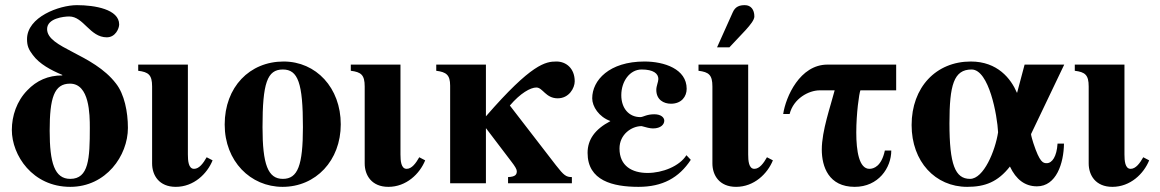

<svg xmlns="http://www.w3.org/2000/svg" viewBox="-20 -712 4507 746"><path d="M222 -419C167 -419 122 -399 86 -361C45 -319 26 -262 26 -207C26 -109 106 14 253 14C392 14 477 -107 477 -215C477 -278 463 -346 431 -387C342 -504 163 -525 163 -599C163 -641 228 -648 249 -648C305 -648 329 -567 395 -567C429 -567 443 -602 443 -617C443 -676 348 -692 279 -692C210 -692 85 -646 85 -560C85 -533 92 -519 107 -499C133 -463 179 -439 222 -421ZM252 -387C328 -387 329 -267 329 -215C329 -96 325 -17 253 -17C192 -17 173 -79 173 -204C173 -331 190 -387 252 -387Z M710 -461H517V-437C557 -432 571 -421 571 -376V-77C571 -31 598 14 663 14C733 14 785 -37 806 -89L783 -101C770 -78 754 -56 734 -56C712 -56 710 -88 710 -112Z M1082 -473C950 -473 853 -374 853 -228C853 -86 953 14 1078 14C1207 14 1304 -88 1304 -229C1304 -371 1208 -473 1082 -473ZM1079 -442C1138 -442 1157 -389 1157 -218C1157 -69 1137 -17 1079 -17C1021 -17 1000 -73 1000 -218C1000 -389 1018 -442 1079 -442Z M1536 -461H1343V-437C1383 -432 1397 -421 1397 -376V-77C1397 -31 1424 14 1489 14C1559 14 1611 -37 1632 -89L1609 -101C1596 -78 1580 -56 1560 -56C1538 -56 1536 -88 1536 -112Z M1868 -461H1675V-437C1714 -432 1729 -421 1729 -379V0H1868V-213H1869L1967 -84C1981 -66 1988 -54 1988 -47C1988 -35 1984 -25 1954 -24V0H2202V-24C2180 -24 2171 -30 2140 -70L1961 -302C2002 -350 2041 -372 2064 -372C2089 -372 2100 -330 2147 -330C2191 -330 2213 -370 2213 -396C2213 -446 2180 -473 2142 -473C2100 -473 2046 -465 1868 -260Z M2647 -109C2620 -66 2554 -40 2496 -40C2436 -40 2387 -67 2387 -135C2387 -190 2434 -222 2473 -222C2490 -217 2506 -213 2517 -213C2548 -213 2561 -229 2561 -243C2561 -255 2549 -268 2522 -268C2492 -268 2479 -257 2468 -257C2423 -257 2394 -292 2394 -342C2394 -396 2427 -442 2473 -442C2519 -442 2538 -426 2538 -405C2538 -394 2530 -378 2530 -363C2530 -324 2559 -309 2587 -309C2628 -309 2648 -337 2648 -367C2648 -444 2561 -473 2484 -473C2347 -473 2281 -400 2281 -330C2281 -298 2307 -258 2351 -242V-241C2292 -210 2263 -170 2263 -118C2263 -10 2361 14 2461 14C2554 14 2618 -21 2664 -91Z M2766 -528H2814L2877 -595C2896 -616 2911 -635 2911 -648C2911 -674 2898 -692 2874 -692C2854 -692 2837 -687 2827 -664ZM2960 -101C2947 -78 2931 -56 2911 -56C2889 -56 2887 -88 2887 -112V-461H2694V-437C2734 -432 2748 -421 2748 -376V-77C2748 -31 2775 14 2840 14C2910 14 2962 -37 2983 -89Z M3223 -361C3207 -299 3173 -204 3173 -131C3173 -64 3200 14 3301 14C3393 14 3443 -60 3443 -127H3418C3405 -66 3375 -56 3358 -56C3318 -56 3307 -125 3307 -197C3307 -271 3318 -349 3323 -361H3462V-461H3195C3088 -461 3033 -336 3023 -269H3048C3063 -329 3122 -361 3165 -361Z M4089 -154C4086 -104 4068 -78 4047 -78C4033 -78 4020 -80 3995 -156C3992 -165 3986 -186 3986 -191L4115 -461H3961L3932 -352H3931C3908 -406 3856 -473 3752 -473C3617 -473 3522 -373 3522 -226C3522 -84 3614 14 3738 14C3807 14 3857 -5 3904 -65C3928 -14 3963 12 4009 12C4084 12 4113 -77 4114 -154ZM3858 -198C3847 -126 3802 -17 3749 -17C3691 -17 3669 -73 3669 -233C3669 -382 3686 -442 3755 -442C3823 -442 3855 -262 3858 -198Z M4349 -461H4156V-437C4196 -432 4210 -421 4210 -376V-77C4210 -31 4237 14 4302 14C4372 14 4424 -37 4445 -89L4422 -101C4409 -78 4393 -56 4373 -56C4351 -56 4349 -88 4349 -112Z"/></svg>

Font: XITS
Style: Bold
Weight: 700
Designer: MicroPress Inc., with final additions and corrections provided by Coen Hoffman, Elsevier (retired)
Version: Version 1.107